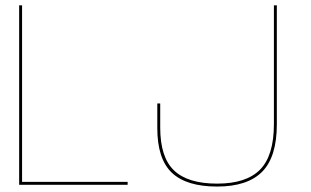

<svg xmlns="http://www.w3.org/2000/svg" viewBox="-20 -695 1168 722"><path d="M52 0H460V-11H63V-675H52ZM796.5 6.5Q910.5 6.5 965.8 -49.2Q1021 -105 1021 -227.5V-675H1010V-228.5Q1010 -110 958 -57.2Q906 -4.5 796.5 -4.5Q686.5 -4.5 634.5 -54Q582.5 -103.5 582.5 -215V-306H571.5V-213.5Q571.5 -97.5 626.2 -45.5Q681 6.5 796.5 6.5Z"/></svg>

Font: Anybody SemiExpanded Thin
Style: Regular
Weight: 250
Width: 6
Version: Version 1.113;gftools[0.9.25]